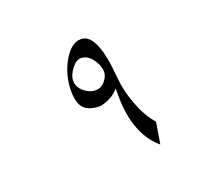

<svg xmlns="http://www.w3.org/2000/svg" viewBox="-85 -599 791 692"><g transform="rotate(-20 311.0 -253.5)"><path d="M435.5 -109.4 421.9 -26.4Q383.8 -58.6 363.3 -108.4Q339.8 -165 339.8 -244.1Q339.8 -244.1 339.8 -271.5Q313.5 -240.2 267.6 -230.5Q224.6 -230.5 205.1 -250Q185.5 -269.5 185.5 -317.4Q185.5 -376 213.9 -427.7Q244.1 -481.4 282.2 -481.4Q307.6 -481.4 324.2 -454.1Q339.8 -429.7 348.6 -383.8Q354.5 -355.5 358.9 -303.7Q363.3 -252 383.8 -199.2Q405.3 -142.6 435.5 -109.4ZM270.5 -290Q292 -290 306.6 -307.6Q321.3 -325.2 321.3 -342.8Q321.3 -362.3 306.6 -385.7Q287.1 -417 258.8 -417Q240.2 -417 222.7 -393.6Q205.1 -370.1 205.1 -349.6Q205.1 -325.2 226.1 -307.6Q247.1 -290 270.5 -290Z"/></g></svg>

Font: Thabit
Style: Regular
Weight: 500
Designer: Regenerated by Nadim Shaikli
Foundry: MAK Alagha
Version: 0.01